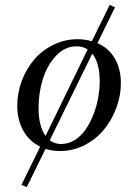

<svg xmlns="http://www.w3.org/2000/svg" viewBox="-20 -613 543 788"><path d="M50.8 -178.2Q50.8 -231 69.3 -280.8Q87.9 -330.6 120.1 -368.4Q152.3 -406.2 199.2 -429.2Q246.1 -452.1 298.8 -452.1Q328.1 -452.1 356.9 -443.8L430.2 -592.8L452.1 -583L379.9 -436Q425.8 -416 450.9 -373.3Q476.1 -330.6 476.1 -272Q476.1 -219.2 457 -168.9Q438 -118.7 405.5 -79.6Q373 -40.5 325.9 -16.8Q278.8 6.8 226.1 6.8Q193.8 6.8 167 -2L89.8 154.8L67.9 146L145 -11.2Q100.1 -32.7 75.4 -77.1Q50.8 -121.6 50.8 -178.2ZM138.2 -169.9Q138.2 -95.2 167 -55.2L339.8 -410.2Q319.8 -422.9 293.9 -422.9Q245.6 -422.9 209 -383.1Q172.4 -343.3 155.3 -286.6Q138.2 -230 138.2 -169.9ZM184.1 -37.1Q204.6 -22 231 -22Q260.7 -22 286.9 -38.3Q313 -54.7 331.3 -81.3Q349.6 -107.9 363 -141.8Q376.5 -175.8 382.8 -211.2Q389.2 -246.6 389.2 -279.8Q389.2 -354 358.9 -393.1Z"/></svg>

Font: Dihjauti
Style: Bold Italic
Weight: 700
Italic angle: -9°
Designer: T. Christopher White
Version: Version 3.0.0